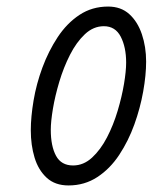

<svg xmlns="http://www.w3.org/2000/svg" viewBox="-20 -558 504 586"><path d="M189 8Q238 8 277 -17.5Q316 -43 344 -85.5Q372 -128 390 -178Q408 -228 417 -278.5Q426 -329 426 -370Q426 -415 413 -453.5Q400 -492 374.5 -515Q349 -538 310 -538Q261 -538 222.5 -512.5Q184 -487 156 -444.5Q128 -402 109.5 -352Q91 -302 82.5 -251.5Q74 -201 74 -160Q74 -115 85.5 -77Q97 -39 122.5 -15.5Q148 8 189 8ZM365 -367Q365 -341 358.5 -302Q352 -263 339 -219.5Q326 -176 306.5 -138.5Q287 -101 261 -77Q235 -53 203 -53Q167 -53 151 -82.5Q135 -112 135 -162Q135 -187 141.5 -226Q148 -265 161 -308.5Q174 -352 193.5 -390.5Q213 -429 239 -453.5Q265 -478 297 -478Q332 -478 348.5 -446Q365 -414 365 -367Z"/></svg>

Font: Lisu Bosa ExtraLight
Style: Italic
Weight: 200
Italic angle: -19°
Designer: David Morse, Annie Olsen, Victor Gaultney, Frank Grießhammer (Latin)
Foundry: SIL International
Version: Version 2.000